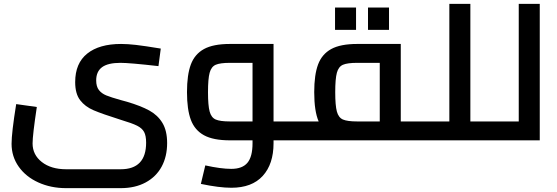

<svg xmlns="http://www.w3.org/2000/svg" viewBox="-20 -728 2892 996"><path d="M40 18Q40 -39 64 -188L171 -173Q149 -27 149 16Q149 75 197 112.5Q245 150 323 150H606Q738 150 738 12Q738 -24 727.5 -43.5Q717 -63 691 -76Q665 -89 608 -106Q510 -137 465.5 -156Q421 -175 395.5 -208.5Q370 -242 370 -302Q370 -400 432.5 -450Q495 -500 608 -500Q642 -500 685.5 -495Q729 -490 814 -476L802 -385Q652 -402 605 -402Q540 -402 509.5 -379.5Q479 -357 479 -311Q479 -279 493 -261Q507 -243 531.5 -233Q556 -223 606 -209L639 -200Q710 -179 754 -155Q798 -131 822.5 -90.5Q847 -50 847 14Q847 84 818.5 136.5Q790 189 735.5 218.5Q681 248 606 248H323Q244 248 179 218.5Q114 189 77 136.5Q40 84 40 18Z M1534 -49Q1534 -25 1529.5 -12.5Q1525 0 1514 0H1399V15Q1399 123 1343 184.5Q1287 246 1180 246Q1117 246 1022 226L1045 130Q1126 148 1180 148Q1237 148 1263.5 116.5Q1290 85 1290 15V0H1173Q1086 0 1038 -26.5Q990 -53 970 -106.5Q950 -160 950 -250Q950 -340 970 -393.5Q990 -447 1038 -473.5Q1086 -500 1173 -500H1399V-98H1514Q1525 -98 1529.5 -85.5Q1534 -73 1534 -49ZM1290 -98V-402H1173Q1122 -402 1099 -392Q1076 -382 1067.5 -350.5Q1059 -319 1059 -250Q1059 -181 1067.5 -149.5Q1076 -118 1099 -108Q1122 -98 1173 -98Z M2194 -49Q2194 -25 2189.5 -12.5Q2185 0 2174 0H1514Q1502 0 1498 -12Q1494 -24 1494 -49Q1494 -74 1498 -86Q1502 -98 1514 -98H1633Q1610 -151 1610 -250Q1610 -340 1630 -393.5Q1650 -447 1698 -473.5Q1746 -500 1833 -500H2059V-98H2174Q2185 -98 2189.5 -85.5Q2194 -73 2194 -49ZM1833 -98H1950V-402H1833Q1782 -402 1759 -392Q1736 -382 1727.5 -350.5Q1719 -319 1719 -250Q1719 -181 1727.5 -149.5Q1736 -118 1759 -108Q1782 -98 1833 -98ZM1718 -689H1827V-573H1718ZM1889 -689H1998V-573H1889Z M2554 -49Q2554 -25 2549.5 -12.5Q2545 0 2534 0H2174Q2162 0 2158 -12Q2154 -24 2154 -49Q2154 -74 2158 -86Q2162 -98 2174 -98H2311V-708H2420V-98H2534Q2545 -98 2549.5 -85.5Q2554 -73 2554 -49Z M2780 -708V0H2534Q2522 0 2518 -12Q2514 -24 2514 -49Q2514 -74 2518 -86Q2522 -98 2534 -98H2671V-708Z"/></svg>

Font: Cairo SemiBold
Style: Regular
Weight: 600
Designer: Mohamed Gaber, Accademia di Belle Arti di Urbino and others
Foundry: Kief Type Foundry, Accademia di Belle Arti di Urbino and others
Version: Version 3.011